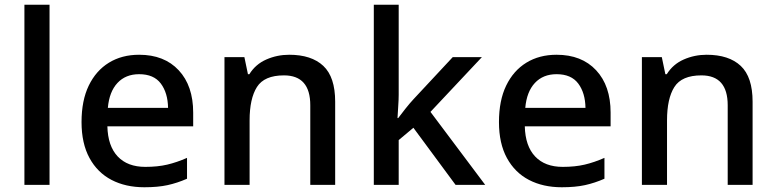

<svg xmlns="http://www.w3.org/2000/svg" viewBox="-20 -873 3275 810"><path d="M189 -93H83V-853H189Z M567 -642Q673 -642 734 -576.5Q795 -511 795 -398V-340H433Q435 -257 476.5 -213Q518 -169 593 -169Q645 -169 685.5 -178.5Q726 -188 769 -207V-119Q728 -101 687 -92Q646 -83 589 -83Q510 -83 450.5 -114Q391 -145 357.5 -206.5Q324 -268 324 -358Q324 -449 354.5 -512Q385 -575 439.5 -608.5Q494 -642 567 -642ZM567 -560Q510 -560 475.5 -523Q441 -486 435 -418H689Q688 -481 658.5 -520.5Q629 -560 567 -560Z M1200 -642Q1294 -642 1344 -595Q1394 -548 1394 -444V-93H1289V-429Q1289 -555 1178 -555Q1095 -555 1064 -506Q1033 -457 1033 -365V-93H927V-632H1011L1026 -560H1032Q1058 -602 1103.5 -622Q1149 -642 1200 -642Z M1662 -473Q1662 -453 1660 -425Q1658 -397 1657 -375H1660Q1671 -390 1690.5 -414.5Q1710 -439 1725 -455L1890 -632H2013L1796 -401L2027 -93H1902L1724 -334L1662 -282V-93H1557V-853H1662Z M2328 -642Q2434 -642 2495 -576.5Q2556 -511 2556 -398V-340H2194Q2196 -257 2237.5 -213Q2279 -169 2354 -169Q2406 -169 2446.5 -178.5Q2487 -188 2530 -207V-119Q2489 -101 2448 -92Q2407 -83 2350 -83Q2271 -83 2211.5 -114Q2152 -145 2118.5 -206.5Q2085 -268 2085 -358Q2085 -449 2115.5 -512Q2146 -575 2200.5 -608.5Q2255 -642 2328 -642ZM2328 -560Q2271 -560 2236.5 -523Q2202 -486 2196 -418H2450Q2449 -481 2419.5 -520.5Q2390 -560 2328 -560Z M2961 -642Q3055 -642 3105 -595Q3155 -548 3155 -444V-93H3050V-429Q3050 -555 2939 -555Q2856 -555 2825 -506Q2794 -457 2794 -365V-93H2688V-632H2772L2787 -560H2793Q2819 -602 2864.5 -622Q2910 -642 2961 -642Z"/></svg>

Font: Noto Sans Telugu UI Medium
Style: Regular
Weight: 500
Designer: Jelle Bosma - Monotype Design Team
Foundry: Monotype Imaging Inc.
Version: Version 2.005; ttfautohint (v1.8.4.7-5d5b)